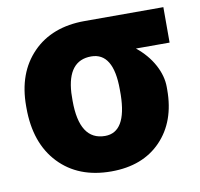

<svg xmlns="http://www.w3.org/2000/svg" viewBox="-66 -597 705 677"><g transform="rotate(-10 287.0 -258.5)"><path d="M561 -401.4H440.4Q480 -369.6 502 -329.1Q523.9 -288.6 523.9 -249V-238.8Q523.9 -125.5 458.5 -57.6Q393.1 10.3 280.3 10.3Q162.6 10.3 93.3 -62.7Q23.9 -135.7 23.9 -262.2V-269Q23.9 -387.2 92.8 -457.8Q161.6 -528.3 279.3 -528.3Q279.3 -527.8 279.8 -527.8V-528.3H561ZM188.5 -258.8Q188.5 -116.7 280.3 -116.7Q356.9 -116.7 359.4 -249.5V-269Q359.4 -401.4 279.8 -401.4Q195.8 -401.4 189 -287.1Z"/></g></svg>

Font: Sadagaat-English
Style: Regular
Weight: 900
Designer: Ahmed alsheikh
Foundry: Ahmed alsheikh Design
Version: Version 2.137;January 17, 2018;FontCreator 11.0.0.2408 64-bi